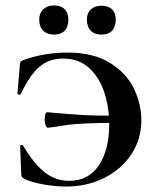

<svg xmlns="http://www.w3.org/2000/svg" viewBox="-20 -673 570 705"><path d="M70 -16Q63 -20 60.5 -23Q58 -26 58 -34L54 -137Q54 -140 59 -140.5Q64 -141 65 -138Q104 -72 144 -40.5Q184 -9 234 -9Q305 -9 343 -66Q381 -123 381 -216Q381 -278 363 -333.5Q345 -389 307 -423.5Q269 -458 212 -458Q160 -458 124.5 -427.5Q89 -397 56 -327Q55 -325 51 -325Q49 -325 46.5 -326.5Q44 -328 44 -329L53 -435Q54 -443 56 -446Q58 -449 67 -453Q144 -480 227 -480Q323 -480 384 -442Q445 -404 472 -347Q499 -290 499 -232Q499 -163 463 -107.5Q427 -52 363.5 -20Q300 12 222 12Q185 12 141.5 4.5Q98 -3 70 -16ZM144 -234Q144 -245 146.5 -253Q149 -261 154 -261L175 -259Q232 -254 279.5 -251Q327 -248 415 -248V-222Q275 -222 219 -213Q163 -204 156 -204Q151 -204 147.5 -213Q144 -222 144 -234ZM124 -601Q124 -625 139 -639Q154 -653 179 -653Q204 -653 217.5 -639Q231 -625 231 -601Q231 -575 217.5 -560.5Q204 -546 179 -546Q153 -546 138.5 -560.5Q124 -575 124 -601ZM299 -601Q299 -625 313.5 -638.5Q328 -652 353 -652Q378 -652 391.5 -638.5Q405 -625 405 -601Q405 -575 391.5 -560.5Q378 -546 353 -546Q327 -546 313 -560.5Q299 -575 299 -601Z"/></svg>

Font: Cormorant Unicase
Style: Bold
Weight: 700
Designer: Christian Thalmann (Catharsis Fonts)
Foundry: Catharsis Fonts
Version: Version 4.000